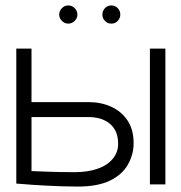

<svg xmlns="http://www.w3.org/2000/svg" viewBox="-20 -679 666 707"><path d="M231 -659Q218 -659 208 -649Q198 -639 198 -625Q198 -612 208 -602Q218 -592 231 -592Q245 -592 255 -602Q265 -612 265 -625Q265 -639 255 -649Q245 -659 231 -659ZM390 -659Q376 -659 366.5 -649Q357 -639 357 -625Q357 -612 366.5 -602Q376 -592 390 -592Q404 -592 413.5 -602Q423 -612 423 -625Q423 -639 413.5 -649Q404 -659 390 -659ZM532 0H589V-500H532ZM306 -303H96V-500H40V-3Q45 -3 60.5 -1.5Q76 0 99 1.5Q122 3 150 4.5Q178 6 208 7Q238 8 266 8Q340 8 385 -14Q430 -36 451 -73Q472 -110 472 -152Q472 -202 449.5 -235.5Q427 -269 389.5 -286Q352 -303 306 -303ZM255 -45Q228 -45 200 -45.5Q172 -46 148.5 -47Q125 -48 110.5 -48.5Q96 -49 96 -49V-248H309Q324 -248 342 -244Q360 -240 377 -229Q394 -218 404.5 -198.5Q415 -179 415 -149Q415 -118 395 -94Q375 -70 339 -57.5Q303 -45 255 -45Z"/></svg>

Font: AdventPro_ExpandedRegular
Style: ExpandedRegular
Weight: 400
Width: 7
Designer: VivaRado, Andreas Kalpakidis
Foundry: VivaRado, Andreas Kalpakidis
Version: Version 3.000